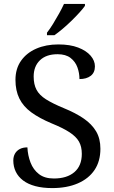

<svg xmlns="http://www.w3.org/2000/svg" viewBox="-20 -951 584 981"><path d="M247 10Q198 10 160.5 0Q123 -10 98 -29Q73 -48 60.5 -74Q48 -100 48 -131Q48 -151 56.5 -166Q65 -181 81 -189.5Q97 -198 120 -198Q122 -157 136 -120.5Q150 -84 179 -61.5Q208 -39 255 -39Q322 -39 360 -71.5Q398 -104 398 -165Q398 -202 383.5 -227.5Q369 -253 335.5 -275Q302 -297 243 -321Q181 -347 140 -377Q99 -407 79 -447.5Q59 -488 59 -543Q59 -600 87.5 -640.5Q116 -681 165.5 -702.5Q215 -724 278 -724Q338 -724 379.5 -708Q421 -692 443 -666.5Q465 -641 465 -612Q465 -580 443.5 -563.5Q422 -547 386 -547Q386 -578 375.5 -607Q365 -636 340.5 -655Q316 -674 274 -674Q216 -674 184 -643Q152 -612 152 -560Q152 -520 166.5 -492.5Q181 -465 215 -443.5Q249 -422 307 -398Q366 -374 407.5 -345.5Q449 -317 471 -280Q493 -243 493 -191Q493 -127 463 -82.5Q433 -38 377.5 -14Q322 10 247 10ZM220 -784Q235 -803 251 -829Q267 -855 282 -882Q297 -909 307 -931H414V-921Q405 -908 387 -888Q369 -868 346.5 -846Q324 -824 301 -804.5Q278 -785 258 -771H220Z"/></svg>

Font: Noto Serif Lao
Style: Regular
Weight: 400
Designer: Monotype Design Team
Foundry: Monotype Imaging Inc.
Version: Version 2.003